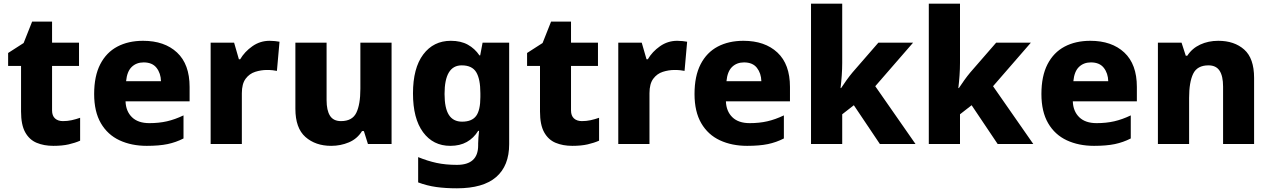

<svg xmlns="http://www.w3.org/2000/svg" viewBox="-20 -873 6883 1040"><path d="M321 -217Q346 -217 368.5 -222Q391 -227 414 -235V-111Q387 -99 352 -91Q317 -83 269 -83Q218 -83 178.5 -99.5Q139 -116 116.5 -156.5Q94 -197 94 -269V-516H24V-586L108 -640L154 -756H262V-642H408V-516H262V-275Q262 -246 278 -231.5Q294 -217 321 -217Z M755 -652Q871 -652 939 -588.5Q1007 -525 1007 -402V-324H660Q662 -270 695 -238Q728 -206 789 -206Q841 -206 884.5 -216Q928 -226 974 -248V-123Q933 -102 887.5 -92.5Q842 -83 775 -83Q692 -83 627.5 -113Q563 -143 526.5 -205.5Q490 -268 490 -364Q490 -461 523 -525Q556 -589 615.5 -620.5Q675 -652 755 -652ZM758 -535Q719 -535 693.5 -510.5Q668 -486 663 -433H852Q851 -476 828 -505.5Q805 -535 758 -535Z M1440 -652Q1453 -652 1469 -650.5Q1485 -649 1494 -647L1480 -489Q1471 -491 1457 -492.5Q1443 -494 1426 -494Q1394 -494 1362.5 -484Q1331 -474 1310.5 -446.5Q1290 -419 1290 -368V-93H1121V-642H1248L1274 -552H1281Q1305 -593 1347 -622.5Q1389 -652 1440 -652Z M2101 -642V-93H1973L1951 -163H1941Q1915 -121 1870 -102Q1825 -83 1774 -83Q1689 -83 1634.5 -131Q1580 -179 1580 -284V-642H1749V-331Q1749 -275 1767.5 -246Q1786 -217 1827 -217Q1888 -217 1910 -262Q1932 -307 1932 -392V-642Z M2422 -652Q2476 -652 2514 -631Q2552 -610 2577 -573H2581L2594 -642H2738V-92Q2738 25 2667.5 86Q2597 147 2455 147Q2393 147 2343 140Q2293 133 2245 115V-22Q2296 -1 2345 9.5Q2394 20 2455 20Q2570 20 2570 -85V-96Q2570 -110 2571.5 -128.5Q2573 -147 2575 -164H2570Q2546 -125 2508.5 -104Q2471 -83 2419 -83Q2326 -83 2271.5 -157Q2217 -231 2217 -367Q2217 -504 2272.5 -578Q2328 -652 2422 -652ZM2481 -519Q2388 -519 2388 -364Q2388 -287 2411.5 -250.5Q2435 -214 2483 -214Q2536 -214 2559 -245Q2582 -276 2582 -347V-368Q2582 -445 2559.5 -482Q2537 -519 2481 -519Z M3132 -217Q3157 -217 3179.5 -222Q3202 -227 3225 -235V-111Q3198 -99 3163 -91Q3128 -83 3080 -83Q3029 -83 2989.5 -99.5Q2950 -116 2927.5 -156.5Q2905 -197 2905 -269V-516H2835V-586L2919 -640L2965 -756H3073V-642H3219V-516H3073V-275Q3073 -246 3089 -231.5Q3105 -217 3132 -217Z M3648 -652Q3661 -652 3677 -650.5Q3693 -649 3702 -647L3688 -489Q3679 -491 3665 -492.5Q3651 -494 3634 -494Q3602 -494 3570.5 -484Q3539 -474 3518.5 -446.5Q3498 -419 3498 -368V-93H3329V-642H3456L3482 -552H3489Q3513 -593 3555 -622.5Q3597 -652 3648 -652Z M4007 -652Q4123 -652 4191 -588.5Q4259 -525 4259 -402V-324H3912Q3914 -270 3947 -238Q3980 -206 4041 -206Q4093 -206 4136.5 -216Q4180 -226 4226 -248V-123Q4185 -102 4139.5 -92.5Q4094 -83 4027 -83Q3944 -83 3879.5 -113Q3815 -143 3778.5 -205.5Q3742 -268 3742 -364Q3742 -461 3775 -525Q3808 -589 3867.5 -620.5Q3927 -652 4007 -652ZM4010 -535Q3971 -535 3945.5 -510.5Q3920 -486 3915 -433H4104Q4103 -476 4080 -505.5Q4057 -535 4010 -535Z M4542 -532Q4542 -500 4539.5 -464.5Q4537 -429 4533 -396H4536Q4549 -416 4565.5 -439Q4582 -462 4598 -481L4738 -642H4926L4721 -406L4939 -93H4746L4605 -303L4542 -254V-93H4373V-853H4542Z M5180 -532Q5180 -500 5177.5 -464.5Q5175 -429 5171 -396H5174Q5187 -416 5203.5 -439Q5220 -462 5236 -481L5376 -642H5564L5359 -406L5577 -93H5384L5243 -303L5180 -254V-93H5011V-853H5180Z M5886 -652Q6002 -652 6070 -588.5Q6138 -525 6138 -402V-324H5791Q5793 -270 5826 -238Q5859 -206 5920 -206Q5972 -206 6015.5 -216Q6059 -226 6105 -248V-123Q6064 -102 6018.5 -92.5Q5973 -83 5906 -83Q5823 -83 5758.5 -113Q5694 -143 5657.5 -205.5Q5621 -268 5621 -364Q5621 -461 5654 -525Q5687 -589 5746.5 -620.5Q5806 -652 5886 -652ZM5889 -535Q5850 -535 5824.5 -510.5Q5799 -486 5794 -433H5983Q5982 -476 5959 -505.5Q5936 -535 5889 -535Z M6579 -652Q6666 -652 6719.5 -604.5Q6773 -557 6773 -451V-93H6605V-404Q6605 -461 6586 -490Q6567 -519 6526 -519Q6465 -519 6443 -473.5Q6421 -428 6421 -343V-93H6252V-642H6380L6403 -571H6411Q6437 -611 6481 -631.5Q6525 -652 6579 -652Z"/></svg>

Font: Noto Sans Telugu UI ExtraBold
Style: Regular
Weight: 800
Designer: Jelle Bosma - Monotype Design Team
Foundry: Monotype Imaging Inc.
Version: Version 2.005; ttfautohint (v1.8.4.7-5d5b)